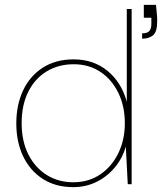

<svg xmlns="http://www.w3.org/2000/svg" viewBox="-20 -757 676 789"><path d="M281 12Q208 12 155.5 -22Q103 -56 75 -115Q47 -174 47 -250Q47 -326 75 -385.5Q103 -445 156 -479Q209 -513 283 -513Q364 -513 421.5 -466Q479 -419 501 -339V-720H521V0H505L497 -155Q483 -106 451.5 -68.5Q420 -31 376.5 -9.5Q333 12 281 12ZM281 -8Q344 -8 391.5 -40Q439 -72 466 -127Q493 -182 493 -251Q493 -321 466 -376Q439 -431 392 -462Q345 -493 283 -493Q221 -493 172.5 -464Q124 -435 96.5 -380.5Q69 -326 69 -251Q69 -177 96.5 -122.5Q124 -68 172 -38Q220 -8 281 -8ZM564 -598V-620Q586 -620 594 -630Q602 -640 602 -659V-684H571V-737H621Q623 -715 624.5 -700Q626 -685 626 -671Q626 -625 608.5 -611.5Q591 -598 564 -598Z"/></svg>

Font: DM Sans 17pt Thin
Style: Regular
Weight: 250
Version: Version 4.004;gftools[0.9.30]